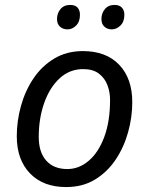

<svg xmlns="http://www.w3.org/2000/svg" viewBox="-20 -750 603 778"><path d="M248 8Q155 8 101.5 -47.5Q48 -103 48 -198Q48 -260 65 -321Q82 -382 115.5 -432Q149 -482 199.5 -512.5Q250 -543 316 -543Q410 -543 463 -487.5Q516 -432 516 -336Q516 -275 499 -214Q482 -153 448.5 -103Q415 -53 365 -22.5Q315 8 248 8ZM253 -65Q300 -65 339.5 -98.5Q379 -132 402.5 -195Q426 -258 426 -346Q426 -376 415.5 -404.5Q405 -433 381 -451.5Q357 -470 317 -470Q262 -470 221.5 -432.5Q181 -395 159 -332.5Q137 -270 137 -195Q137 -133 167.5 -99Q198 -65 253 -65ZM433 -631Q415 -631 403 -642Q391 -653 391 -673Q391 -696 405 -713Q419 -730 444 -730Q464 -730 474 -719Q484 -708 484 -690Q484 -662 468 -646.5Q452 -631 433 -631ZM254 -631Q235 -631 223 -642Q211 -653 211 -673Q211 -696 225 -713Q239 -730 264 -730Q285 -730 294.5 -719Q304 -708 304 -690Q304 -662 288.5 -646.5Q273 -631 254 -631Z"/></svg>

Font: BC Sans
Style: Italic
Weight: 400
Italic angle: -12°
Designer: Monotype Design Team
Designer: Province of B.C.
Foundry: Monotype Imaging Inc.
Version: Version 2.000;GOOG;noto-source:20170915:90ef993387c0